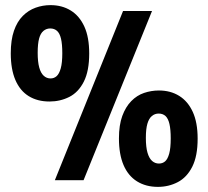

<svg xmlns="http://www.w3.org/2000/svg" viewBox="-20 -703 813 749"><path d="M173 -307Q126 -307 92 -328Q58 -349 40 -391Q22 -433 22 -495Q22 -547 34.5 -583Q47 -619 69 -641Q91 -663 119 -673Q147 -683 177 -683Q222 -683 256 -662Q290 -641 309 -599.5Q328 -558 328 -494Q328 -426 307 -384.5Q286 -343 250.5 -325Q215 -307 173 -307ZM177 -397Q191 -397 201 -406Q211 -415 217 -436.5Q223 -458 223 -495Q223 -531 218 -552Q213 -573 202.5 -582.5Q192 -592 176 -592Q161 -592 149.5 -582.5Q138 -573 132.5 -552.5Q127 -532 127 -497Q127 -462 133 -440Q139 -418 150.5 -407.5Q162 -397 177 -397ZM596 26Q549 26 514.5 4.5Q480 -17 462 -59Q444 -101 444 -163Q444 -215 457 -250.5Q470 -286 492 -308.5Q514 -331 542 -340.5Q570 -350 600 -350Q645 -350 679 -329Q713 -308 732 -266.5Q751 -225 751 -162Q751 -94 730 -52.5Q709 -11 673.5 7.5Q638 26 596 26ZM600 -65Q614 -65 624 -73.5Q634 -82 640 -103.5Q646 -125 646 -163Q646 -198 641 -219.5Q636 -241 625.5 -250.5Q615 -260 599 -260Q584 -260 572.5 -250.5Q561 -241 555 -220.5Q549 -200 549 -165Q549 -129 555.5 -107Q562 -85 573.5 -75Q585 -65 600 -65ZM194 0 460 -660H573L306 0Z"/></svg>

Font: Bricolage Grotesque Condensed SemiBold
Style: Regular
Weight: 600
Width: 3
Designer: Mathieu Triay
Foundry: Atelier Triay
Version: Version 1.000;gftools[0.9.30]